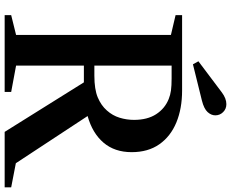

<svg xmlns="http://www.w3.org/2000/svg" viewBox="-104 -888 992 824"><g transform="rotate(90 392.0 -476.0)"><path d="M45 0V-28L130 -49V-713.5L45 -733.5V-761.5H368.5Q446 -761.5 505.8 -736.8Q565.5 -712 599.2 -663.8Q633 -615.5 633 -545Q633 -472 592.2 -424.2Q551.5 -376.5 478 -356L680.5 -48L784 -28V0H546L333.5 -340H261.5V-49L374.5 -28V0ZM261.5 -385H305Q363.5 -385 398 -399.5Q432.5 -414 454 -438.5Q476 -463 485.2 -493.2Q494.5 -523.5 494.5 -555Q494.5 -612.5 470.2 -650Q446 -687.5 405 -704Q388 -711 367.8 -713.8Q347.5 -716.5 317 -716.5H261.5ZM256 -808 243 -831.5 376.5 -932Q402.5 -951.5 427 -951.5Q447.5 -951.5 461.2 -937.5Q475 -923.5 475 -904Q475 -886.5 461 -871Q447 -855.5 411.5 -846.5Z"/></g></svg>

Font: Libre Caslon Text Medium
Style: Regular
Weight: 500
Designer: Pablo Impallari, Rodrigo Fuenzalida, Katja Schimmel
Foundry: Pablo Impallari, Rodrigo Fuenzalida
Version: Version 2.000